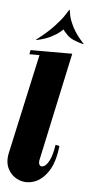

<svg xmlns="http://www.w3.org/2000/svg" viewBox="-64 -691 350 729"><g transform="rotate(5 111.0 -327.0)"><path d="M76 -495H196L107 -81Q105 -68 110.5 -62Q116 -56 126.5 -61Q137 -66 147 -86Q157 -106 163 -145L178 -142Q171 -78 147.5 -43.5Q124 -9 94 1Q64 11 37 0.5Q10 -10 -4.5 -36Q-19 -62 -11 -99ZM34 -479 37 -495H86L83 -479ZM56 -535 54 -536Q96 -568 121 -595Q146 -622 157 -639.5Q168 -657 170 -660H172L156 -585Q154 -583 143 -573.5Q132 -564 110.5 -553Q89 -542 56 -535ZM234 -535Q189 -546 172 -564Q155 -582 154 -585L170 -660H172Q172 -657 175.5 -639.5Q179 -622 192.5 -595Q206 -568 236 -536Z"/></g></svg>

Font: Emberly Black
Style: Italic
Weight: 900
Italic angle: -12°
Designer: Rajesh Rajput
Foundry: Rajesh Rajput
Version: Version 1.000